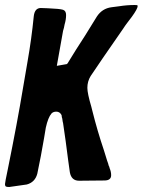

<svg xmlns="http://www.w3.org/2000/svg" viewBox="-46 -753 570 767"><path d="M-9 -6Q-17 -6 -21.5 -7.5Q-26 -9 -26 -18Q-26 -24 -15 -76Q23 -263 46 -402L64 -507Q80 -598 89 -689Q93 -721 117 -721L145 -720Q193 -718 205.5 -714Q218 -710 218 -693Q218 -675 212 -655Q210 -642 206 -630L181 -490L221 -497L224 -500Q258 -556 294 -611L341 -687Q362 -719 399 -724L430 -728Q461 -733 492 -733Q498 -733 501 -732.5Q504 -732 504 -729Q504 -718 480 -685L464 -664Q454 -651 445 -637Q349 -499 316 -449Q303 -428 303 -402Q303 -380 319 -326L323 -310Q343 -230 369 -153L382 -111Q383 -107 384.5 -104Q386 -101 388 -92Q391 -87 392 -81Q398 -67 398 -53Q398 -32 371 -32Q344 -32 319 -31.5Q294 -31 270 -31Q239 -31 233 -65Q231 -77 226.5 -111.5Q222 -146 216.5 -188Q211 -230 206 -261Q204 -268 203.5 -274Q203 -280 201 -285L200 -293Q193 -307 179 -307Q167 -307 160 -300Q146 -284 137 -243L130 -201Q118 -130 103 -59Q94 -25 61 -16Z"/></svg>

Font: Bangerz
Style: Regular
Weight: 400
Designer: vernon adams
Foundry: Vernon Adams
Version: Version 2.10;February 7, 2025;FontCreator 13.0.0.2683 64-bit